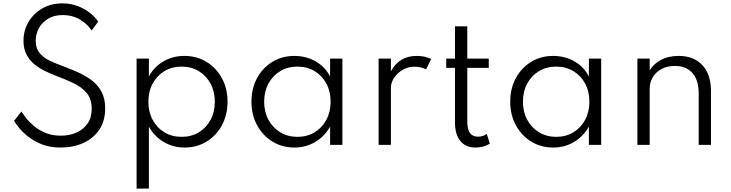

<svg xmlns="http://www.w3.org/2000/svg" viewBox="-20 -860 4340 1140"><path d="M340.5 16Q415.5 16 475.2 -11.2Q535 -38.5 569.8 -90.5Q604.5 -142.5 604.5 -216.5Q604.5 -273.5 584 -313Q563.5 -352.5 528.2 -380.2Q493 -408 448.5 -428.2Q404 -448.5 355.5 -466.5Q317 -480.5 279.2 -497.8Q241.5 -515 216.8 -543.2Q192 -571.5 192 -618.5Q192 -657 210.5 -691.8Q229 -726.5 264.8 -748.5Q300.5 -770.5 351.5 -770.5Q412.5 -770.5 457.8 -742Q503 -713.5 524 -679L563 -731.5Q546 -758 514.8 -782.8Q483.5 -807.5 442 -823.8Q400.5 -840 351 -840Q282.5 -840 230.2 -809.5Q178 -779 148.8 -728.8Q119.5 -678.5 119.5 -618.5Q119.5 -570.5 137.2 -536.5Q155 -502.5 183.5 -479Q212 -455.5 244.8 -439.5Q277.5 -423.5 307.5 -412Q365 -390.5 414.5 -367.2Q464 -344 494.2 -308.5Q524.5 -273 524.5 -214Q524.5 -161.5 499.5 -126Q474.5 -90.5 433.2 -72.5Q392 -54.5 342 -54.5Q289.5 -54.5 249.5 -71.2Q209.5 -88 181 -112.2Q152.5 -136.5 134.2 -160.2Q116 -184 107 -198L63.5 -142Q71.5 -128.5 91.8 -102.8Q112 -77 146 -49.8Q180 -22.5 228.2 -3.2Q276.5 16 340.5 16Z M791 260H864V-108Q896.5 -50 952.2 -17Q1008 16 1075.5 16Q1149 16 1206.8 -19.5Q1264.5 -55 1297.8 -116.5Q1331 -178 1331 -256Q1331 -334.5 1297.5 -395.8Q1264 -457 1206.2 -492.5Q1148.5 -528 1074.5 -528Q1006.5 -528 950.8 -495.8Q895 -463.5 864 -406V-512H791ZM1058.5 -47.5Q1001 -47.5 956.5 -74.2Q912 -101 886.5 -148.2Q861 -195.5 861 -256Q861 -317 886.5 -364Q912 -411 956.5 -437.8Q1001 -464.5 1058.5 -464.5Q1116 -464.5 1160.2 -437.8Q1204.5 -411 1230 -363.8Q1255.5 -316.5 1255.5 -255.5Q1255.5 -195 1230 -148Q1204.5 -101 1160.2 -74.2Q1116 -47.5 1058.5 -47.5Z M1728 16Q1796 16 1851.5 -17Q1907 -50 1940 -108V0H2013V-512H1940V-405.5Q1911 -463 1854.2 -495.5Q1797.5 -528 1728 -528Q1655 -528 1597.2 -492.8Q1539.5 -457.5 1506.2 -396Q1473 -334.5 1473 -256.5Q1473 -177.5 1506.8 -116Q1540.5 -54.5 1598 -19.2Q1655.5 16 1728 16ZM1746 -47.5Q1689 -47.5 1644.2 -74.5Q1599.5 -101.5 1574 -148.5Q1548.5 -195.5 1548.5 -256Q1548.5 -317 1574 -364Q1599.5 -411 1644 -437.8Q1688.5 -464.5 1746 -464.5Q1803.5 -464.5 1848 -437.8Q1892.5 -411 1917.8 -364Q1943 -317 1943 -256Q1943 -195.5 1917.5 -148.2Q1892 -101 1847.8 -74.2Q1803.5 -47.5 1746 -47.5Z M2228 0H2301V-338Q2301 -370.5 2320.8 -399.2Q2340.5 -428 2372.2 -446Q2404 -464 2439 -464Q2477.5 -464 2510 -448.5L2540 -510Q2502.5 -528 2454 -528Q2350.5 -528 2301 -436.5V-512H2228Z M2802.5 16Q2851.5 16 2888.5 -7L2870 -65Q2848 -48.5 2818 -48.5Q2754.5 -48.5 2754.5 -136V-457H2882V-512H2754.5V-703.5H2681.5V-512H2629.5V-457H2681.5V-132Q2681.5 -61.5 2713.2 -22.8Q2745 16 2802.5 16Z M3264.5 16Q3332.5 16 3388 -17Q3443.5 -50 3476.5 -108V0H3549.5V-512H3476.5V-405.5Q3447.5 -463 3390.8 -495.5Q3334 -528 3264.5 -528Q3191.5 -528 3133.8 -492.8Q3076 -457.5 3042.8 -396Q3009.5 -334.5 3009.5 -256.5Q3009.5 -177.5 3043.2 -116Q3077 -54.5 3134.5 -19.2Q3192 16 3264.5 16ZM3282.5 -47.5Q3225.5 -47.5 3180.8 -74.5Q3136 -101.5 3110.5 -148.5Q3085 -195.5 3085 -256Q3085 -317 3110.5 -364Q3136 -411 3180.5 -437.8Q3225 -464.5 3282.5 -464.5Q3340 -464.5 3384.5 -437.8Q3429 -411 3454.2 -364Q3479.5 -317 3479.5 -256Q3479.5 -195.5 3454 -148.2Q3428.5 -101 3384.2 -74.2Q3340 -47.5 3282.5 -47.5Z M3764.5 0H3837.5V-333.5Q3837.5 -369.5 3855.2 -400.2Q3873 -431 3906.5 -449.8Q3940 -468.5 3987 -468.5Q4054 -468.5 4091.2 -426.5Q4128.5 -384.5 4128.5 -305.5V0H4201.5V-319.5Q4201.5 -418.5 4150.2 -473.2Q4099 -528 4010 -528Q3946.5 -528 3902.2 -503Q3858 -478 3837.5 -442V-512H3764.5Z"/></svg>

Font: Spartan
Style: Regular
Weight: 400
Designer: Matt Bailey, Mirko Velimirovic
Foundry: Matt Bailey
Version: Version 1.003; ttfautohint (v1.8.3)